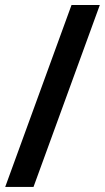

<svg xmlns="http://www.w3.org/2000/svg" viewBox="-40 -735 412 755"><path d="M-19.5 0 241.2 -715.3H352.5L91.8 0Z"/></svg>

Font: Elstob 10pt
Style: Bold Italic
Weight: 700
Italic angle: -20°
Designer: Peter S. Baker
Version: Version 1.015